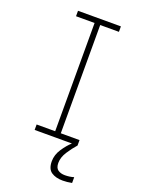

<svg xmlns="http://www.w3.org/2000/svg" viewBox="-168 -775 785 1060"><g transform="rotate(20 225.0 -245.0)"><path d="M99.5 0V-32H208.5V-668H99.5V-700H351.5V-668H241.5V-32H351.5V0ZM394 170.5V204.5Q365.5 210 340 210Q299 210 273.2 192.5Q247.5 175 247.5 130Q247.5 92 270.5 57.2Q293.5 22.5 318.5 0H351.5Q328 26 306.2 59.8Q284.5 93.5 284.5 126Q284.5 155.5 300.8 166.8Q317 178 341.5 178Q369 178 394 170.5Z"/></g></svg>

Font: Trispace Condensed Thin
Style: Regular
Weight: 100
Width: 3
Designer: Tyler Finck
Foundry: Etcetera Type Company
Version: Version 1.210; ttfautohint (v1.8.3)